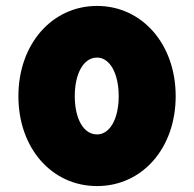

<svg xmlns="http://www.w3.org/2000/svg" viewBox="-20 -617 654 647"><path d="M572 -293C572 -468 459 -597 307 -597C155 -597 42 -468 42 -293C42 -117 155 10 307 10C459 10 572 -117 572 -293ZM380 -293C380 -216 350 -164 307 -164C262 -164 232 -216 232 -293C232 -370 262 -423 307 -423C350 -423 380 -370 380 -293Z"/></svg>

Font: Raleway Black
Style: Regular
Weight: 900
Designer: Matt McInerney, Pablo Impallari, Rodrigo Fuenzalida
Foundry: Matt McInerney, Pablo Impallari, Rodrigo Fuenzalida
Version: Version 3.000g; ttfautohint (v1.5) -l 8 -r 28 -G 28 -x 14 -D